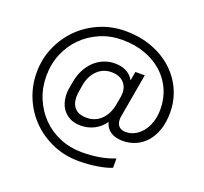

<svg xmlns="http://www.w3.org/2000/svg" viewBox="-150 -885 1351 1269"><g transform="rotate(20 525.0 -250.0)"><path d="M525 207Q429 207 345 171.5Q261 136 198.5 74Q136 12 100.5 -71.5Q65 -155 65 -250Q65 -345 101 -428Q137 -511 199 -573Q261 -635 345 -671Q429 -707 525 -707Q628 -707 713 -675Q798 -643 858.5 -587.5Q919 -532 952 -458Q985 -384 985 -300Q985 -232 967 -179.5Q949 -127 917.5 -91Q886 -55 843.5 -36.5Q801 -18 753 -18Q699 -18 666 -41Q633 -64 624 -104Q595 -63 552 -40.5Q509 -18 456 -18Q386 -18 342.5 -63Q299 -108 299 -187Q299 -203 302.5 -223.5Q306 -244 311 -272Q319 -318 338.5 -356.5Q358 -395 387 -423Q416 -451 453 -466.5Q490 -482 532 -482Q577 -482 611.5 -465Q646 -448 666 -412L677 -475H743L690 -173Q687 -159 687 -148Q687 -114 704 -97Q721 -80 753 -80Q784 -80 813.5 -95Q843 -110 866 -138Q889 -166 903 -207Q917 -248 917 -300Q917 -372 889.5 -435Q862 -498 811 -544.5Q760 -591 687.5 -618Q615 -645 525 -645Q442 -645 370.5 -614.5Q299 -584 246 -531Q193 -478 163 -406Q133 -334 133 -250Q133 -166 163 -94Q193 -22 245.5 31.5Q298 85 370 115Q442 145 525 145Q657 145 755 105V171Q716 187 654 197Q592 207 525 207ZM476 -80Q537 -80 578 -120Q619 -160 632 -228Q638 -260 641.5 -280Q645 -300 645 -313Q645 -362 614 -391Q583 -420 532 -420Q472 -420 431 -380Q390 -340 378 -272Q372 -238 369.5 -219Q367 -200 367 -187Q367 -137 394.5 -108.5Q422 -80 476 -80Z"/></g></svg>

Font: Retni Sans
Style: Regular
Weight: 400
Designer: Vitaly Kuzmin
Foundry: ParaType Ltd.
Version: Version 1.00;March 2, 2019;FontCreator 11.5.0.2425 64-bit; t